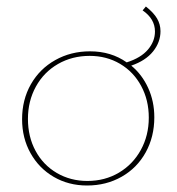

<svg xmlns="http://www.w3.org/2000/svg" viewBox="-20 -568 545 591"><path d="M455 -207Q455 -147 428.5 -99Q402 -51 354.5 -24Q307 3 248 3Q191 3 145.5 -23.5Q100 -50 74 -96.5Q48 -143 48 -201Q48 -261 75 -308.5Q102 -356 150 -383Q198 -410 257 -410Q322 -410 370 -376Q414 -390 435.5 -415.5Q457 -441 457 -471Q457 -510 419 -536L429 -548Q453 -529 463.5 -511Q474 -493 474 -472Q474 -438 451 -409.5Q428 -381 384 -366Q417 -339 436 -297.5Q455 -256 455 -207ZM438 -206Q438 -260 414.5 -303.5Q391 -347 349.5 -371.5Q308 -396 256 -396Q202 -396 158.5 -371Q115 -346 90.5 -301.5Q66 -257 66 -202Q66 -147 89.5 -103.5Q113 -60 155 -35.5Q197 -11 249 -11Q303 -11 346 -36.5Q389 -62 413.5 -106.5Q438 -151 438 -206Z"/></svg>

Font: Ysabeau Thin
Style: Regular
Weight: 200
Designer: Christian Thalmann (Catharsis Fonts)
Version: Version 0.003